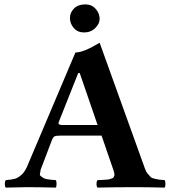

<svg xmlns="http://www.w3.org/2000/svg" viewBox="-20 -853 780 875"><path d="M298.8 -771Q298.8 -795.9 317.4 -814.5Q335.9 -833 369.1 -833Q397.9 -833 416 -812.5Q434.1 -792 434.1 -767.1Q434.1 -745.1 414.1 -725.1Q394 -705.1 362.8 -705.1Q334 -705.1 316.4 -725.1Q298.8 -745.1 298.8 -771ZM272.9 -283.2H424.8L343.3 -520H336.4L247.6 -296.4Q246.1 -293.5 246.6 -291Q247.1 -288.6 248.5 -287.1Q250 -285.6 253.4 -284.7Q256.8 -283.7 261.5 -283.4Q266.1 -283.2 272.9 -283.2ZM165 -79.1Q164.1 -69.3 162.1 -61.8Q160.2 -54.2 167.5 -49.1Q174.8 -43.9 179.4 -41Q184.1 -38.1 196 -36.1Q208 -34.2 214.6 -33.7Q221.2 -33.2 233.9 -32.2Q237.8 -28.3 237.8 -15.1Q237.8 -2 233.9 2Q159.7 0 101.1 0Q81.1 0 6.8 2Q2 -2 2 -14.9Q2 -27.8 6.8 -32.2Q32.7 -34.2 47.4 -38.1Q62 -42 78.6 -56.9Q95.2 -71.8 106.9 -102.1L323.7 -613.8Q360.8 -613.8 434.1 -658.2L640.1 -85.9Q645 -70.8 653.6 -60.8Q662.1 -50.8 667 -45.9Q671.9 -41 688 -37.6Q704.1 -34.2 706.5 -34.2Q709 -34.2 730 -32.2Q733.9 -28.3 733.9 -15.1Q733.9 -2 730 2Q655.8 0 596.2 0Q499 0 424.8 2Q419.9 -2 419.9 -14.9Q419.9 -27.8 424.8 -32.2Q430.7 -32.2 440.4 -32.7Q450.2 -33.2 455.6 -33.7Q460.9 -34.2 468.5 -34.7Q476.1 -35.2 480 -36.6Q483.9 -38.1 489 -39.6Q494.1 -41 496.6 -43.9Q499 -46.9 500.5 -51Q502 -55.2 501.5 -60.1Q501 -64.9 499 -71.8L442.9 -234.9H252.9Q234.9 -234.9 228.5 -231.4Q222.2 -228 217.8 -217.8Z"/></svg>

Font: Linux Libertine
Style: Bold
Weight: 700
Designer: Philipp H. Poll
Foundry: Philipp H. Poll
Version: Version 5.0.3